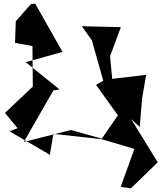

<svg xmlns="http://www.w3.org/2000/svg" viewBox="-20 -810 880 1047"><path d="M66 -694 62 -576 157 -559 159 -338 7 -194 76 -111 32 -94 252 34 271 -80 534 -51 713 2 638 209 694 217 840 75 695 -161 742 -118 755 -274 777 -402 592 -380 580 -503 639 -662 426 -667 481 -590 543 -370 504 -347 623 -181 535 -54 366 -101 110 -36 271 -317 305 -322 120 -471 321 -527 172 -790 149 -788Z"/></svg>

Font: Asimov Silicon
Style: Regular
Weight: 400
Designer: Google
Version: Version 2.000980; 2014